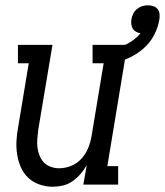

<svg xmlns="http://www.w3.org/2000/svg" viewBox="-20 -700 625 728"><path d="M180 8Q154 8 129.5 -0.5Q105 -9 87 -26Q69 -43 59 -66Q49 -89 45 -114.5Q41 -140 42.5 -166.5Q44 -193 49 -219L89 -460H48V-530H179L125 -208Q123 -191 121.5 -174Q120 -157 122 -141Q124 -125 130 -110Q136 -95 146.5 -84Q157 -73 172.5 -67.5Q188 -62 204 -62Q227 -62 249.5 -71Q272 -80 288.5 -98Q305 -116 314 -138Q323 -160 327 -183L373 -460H331V-530H463L387 -70H428V0H296L309 -74Q299 -56 285.5 -40.5Q272 -25 255 -13Q238 -1 218.5 3.5Q199 8 180 8ZM412 -460 397 -512Q413 -515 429 -520Q445 -525 460 -532.5Q475 -540 488.5 -550.5Q502 -561 513 -574Q504 -575 496 -579.5Q488 -584 483.5 -591Q479 -598 478 -607.5Q477 -617 478 -626Q480 -637 485 -647.5Q490 -658 499 -665.5Q508 -673 519 -676.5Q530 -680 541 -680Q551 -680 561.5 -676.5Q572 -673 578 -665Q584 -657 585 -646.5Q586 -636 584 -625Q579 -595 564 -566.5Q549 -538 524.5 -516.5Q500 -495 471 -481.5Q442 -468 412 -460Z"/></svg>

Font: Iosevka Curly Slab Oblique
Style: Regular
Weight: 400
Italic angle: -9°
Monospace: yes
Designer: Belleve Invis
Foundry: Belleve Invis
Version: Version 11.1.0; ttfautohint (v1.8.3)